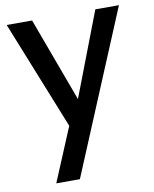

<svg xmlns="http://www.w3.org/2000/svg" viewBox="-89 -619 760 945"><g transform="rotate(-10 291.0 -146.0)"><path d="M453 -551H571L233 259H115L227 -9L10 -551H137L292 -131Z"/></g></svg>

Font: Poppins Medium
Style: Regular
Weight: 500
Designer: Ninad Kale (Devanagari), Jonny Pinhorn (Latin)
Version: Version 5.002